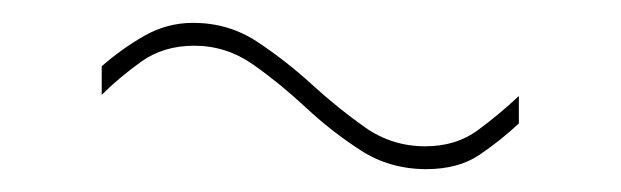

<svg xmlns="http://www.w3.org/2000/svg" viewBox="-20 -373 543 168"><path d="M434 -265Q418 -250 399.5 -237.5Q381 -225 353 -225Q321 -225 295.5 -241.5Q270 -258 247.5 -279Q225 -300 201.5 -316.5Q178 -333 150 -333Q123 -333 103.5 -319Q84 -305 69 -290V-315Q86 -330 106 -341.5Q126 -353 149 -353Q180 -353 205 -336.5Q230 -320 253 -299Q276 -278 299.5 -261.5Q323 -245 352 -245Q379 -245 398 -259Q417 -273 434 -289Z"/></svg>

Font: Georama Extended Thin
Style: Regular
Weight: 100
Width: 7
Designer: Jean-Baptiste Levee
Foundry: Production Type
Version: Version 1.000